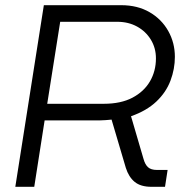

<svg xmlns="http://www.w3.org/2000/svg" viewBox="-20 -720 715 740"><path d="M39 0 149 -700H447Q510 -700 556.5 -673Q603 -646 628.5 -600.5Q654 -555 654 -501Q654 -454 637 -409Q620 -364 582.5 -328.5Q545 -293 485 -272L533 -108Q539 -86 550.5 -75.5Q562 -65 585 -65H626L616 0H564Q522 0 499 -19Q476 -38 465 -73L410 -259Q398 -258 387 -257Q376 -256 365 -256H152L112 0ZM162 -320H380Q446 -320 490.5 -343.5Q535 -367 558 -406.5Q581 -446 581 -495Q581 -535 561.5 -567Q542 -599 508.5 -617.5Q475 -636 432 -636H212Z"/></svg>

Font: MuseoModerno Thin Light
Style: Italic
Weight: 300
Italic angle: -9°
Version: Version 1.003